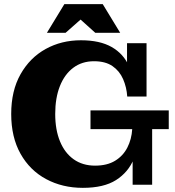

<svg xmlns="http://www.w3.org/2000/svg" viewBox="-20 -890 841 925"><path d="M379 15Q281 15 202.5 -27Q124 -69 79 -149Q34 -229 34 -341Q34 -453 79 -532.5Q124 -612 200 -654Q276 -696 370 -696Q461 -696 518 -663.5Q575 -631 602 -570.5Q629 -510 630 -425H593Q590 -470 573 -509Q556 -548 522 -571.5Q488 -595 433 -595Q375 -595 333 -563.5Q291 -532 268.5 -475Q246 -418 246 -341Q246 -265 269 -209Q292 -153 335 -122.5Q378 -92 438 -92Q496 -92 534.5 -115.5Q573 -139 593.5 -179Q614 -219 617 -268H652Q651 -188 624.5 -124Q598 -60 539 -22.5Q480 15 379 15ZM619 0V-167L652 -268H713V0ZM416 -268V-358H793V-268ZM630 -425 592 -529V-682H686V-425ZM206 -732 290 -870H475L559 -732H439L330 -830H407L296 -732Z"/></svg>

Font: Montagu Slab
Style: Bold
Weight: 700
Designer: Florian Karsten
Foundry: Florian Karsten
Version: Version 1.000